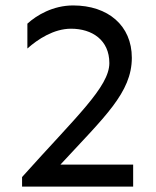

<svg xmlns="http://www.w3.org/2000/svg" viewBox="-20 -689 577 709"><path d="M250 -668.9C175.8 -668.9 115.2 -632.8 81.1 -601.6V-509.8C119.1 -543.9 178.7 -583 242.2 -583C320.3 -583 383.8 -541 383.8 -456.1C383.8 -368.2 260.7 -257.8 61.5 -35.2V0H471.7V-81.1H203.1C365.2 -256.8 466.8 -346.7 466.8 -475.6C466.8 -594.7 378.9 -668.9 250 -668.9Z"/></svg>

Font: Sen-gleads
Style: Regular
Weight: 400
Designer: Kosal Sen, Philatype
Foundry: Philatype
Version: Version 1.004; ttfautohint (v1.8.3)